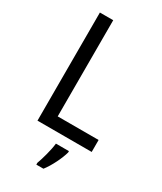

<svg xmlns="http://www.w3.org/2000/svg" viewBox="-230 -796 927 1098"><g transform="rotate(30 234.0 -246.5)"><path d="M88 0H446V-79H176V-714H88ZM331 70V61H245C241 103 221 175 208 209V221H255C288 179 320 111 331 70Z"/></g></svg>

Font: Noto Sans Ethiopic SemiCondensed
Style: Regular
Weight: 400
Width: 4
Designer: Monotype Design Team
Foundry: Monotype Imaging Inc.
Version: Version 2.102